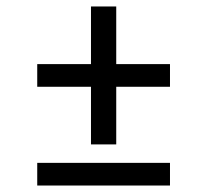

<svg xmlns="http://www.w3.org/2000/svg" viewBox="-20 -573 640 593"><path d="M261 -127V-305H95V-375H261V-553H339V-375H505V-305H339V-127ZM95 0V-70H505V0Z"/></svg>

Font: Iosevka Etoile
Style: Regular
Weight: 400
Designer: Belleve Invis
Foundry: Belleve Invis
Version: Version 33.2.4